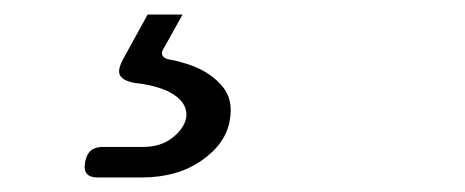

<svg xmlns="http://www.w3.org/2000/svg" viewBox="-20 -46 640 264"><path d="M114 198Q104 198 99.5 193Q95 188 97 177Q99 166 105 161Q111 156 122 156H177Q201 156 217 143.5Q233 131 236 116Q239 94 212 80Q193 71 165 68Q149 65 145 57.5Q141 50 150 34L183 -26H231L206 19Q201 26 203.5 30.5Q206 35 214 36Q230 39 246 45Q271 55 286 73Q301 91 296 119Q291 151 257.5 174.5Q224 198 175 198Z"/></svg>

Font: Maple Mono ExtraLight
Style: Italic
Weight: 275
Italic angle: -10°
Monospace: yes
Designer: subframe7536
Version: Version 7.000